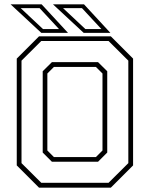

<svg xmlns="http://www.w3.org/2000/svg" viewBox="-20 -868 693 888"><path d="M160.5 0 57.5 -103V-597L160.5 -700H492.5L595.5 -597V-103L492.5 0ZM229.5 -141.5H423.5L454 -172V-528L423.5 -558.5H229.5L199 -528V-172ZM171 -22.5H482L573.5 -113.5V-587.5L482 -678.5H171L79.5 -587.5V-113.5ZM220 -120 177.5 -162.5V-538.5L220 -580.5H433.5L476 -538.5V-162.5L433.5 -120ZM490.5 -716H367L225 -848H368.5ZM449 -733.5 359 -830.5H271.5L375 -733.5ZM294.5 -716H171L29 -848H172.5ZM253 -733.5 163 -830.5H75.5L179 -733.5Z"/></svg>

Font: Tourney ExtraLight
Style: Regular
Weight: 250
Designer: Tyler Finck
Foundry: Etcetera Type Co
Version: Version 1.015